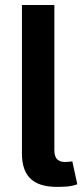

<svg xmlns="http://www.w3.org/2000/svg" viewBox="-20 -748 330 770"><path d="M230 1C259 1 280 -5 290 -9L270 -101C267 -100 262 -100 252 -99C219 -95 198 -107 198 -145V-728H68V-133C68 -34 120 7 230 1Z"/></svg>

Font: Wafeq Semi Bold
Style: Regular
Weight: 600
Designer: Rasmus Andersson & Azza Alameddine
Foundry: Google & TypeTogether
Version: Version 3.000;January 28, 2025;FontCreator 15.0.0.3014 64-bi